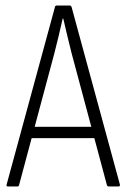

<svg xmlns="http://www.w3.org/2000/svg" viewBox="-20 -675 457 695"><path d="M9 0Q2 0 4 -7L179 -650Q180 -655 186 -655H232Q237 -655 239 -650L414 -7Q415 0 409 0H373Q369 0 367 -5L239 -483Q231 -515 223.5 -546Q216 -577 209 -608H207Q200 -577 192.5 -545.5Q185 -514 177 -483L49 -5Q48 0 43 0ZM85 -175 96 -216H319L331 -175Z"/></svg>

Font: Sofia Sans Condensed Light
Style: Regular
Weight: 300
Designer: Botio Nikoltchev, Ani Petrova
Foundry: lettersoup
Version: Version 4.101